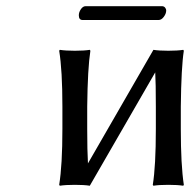

<svg xmlns="http://www.w3.org/2000/svg" viewBox="-20 -593 617 616"><path d="M180.2 -251Q180.2 -367.2 169.9 -430.2L171.9 -433.1Q190.4 -430.2 220.2 -430.2Q250 -430.2 268.1 -433.1L270 -430.2Q261.2 -374 259.8 -251V-179.2Q259.8 -109.4 262.2 -68.8L472.2 -433.1Q490.7 -430.2 520 -430.2Q549.8 -430.2 567.9 -433.1L569.8 -430.2Q561.5 -377.4 560.1 -251V-179.2Q560.1 -63.5 569.8 0L567.9 2.9Q549.8 0 520 0Q490.2 0 472.2 2.9L470.2 0Q480 -60.1 480 -179.2V-251Q480 -327.6 478 -360.8L268.1 2.9Q250 0 220.2 0Q190.4 0 171.9 2.9L169.9 0Q180.2 -63.5 180.2 -179.2ZM488.8 -528.8H245.1Q232.9 -528.8 232.9 -543.9Q232.9 -553.7 239.5 -563.5Q246.1 -573.2 254.9 -573.2H499Q505.9 -573.2 509.5 -568.8Q513.2 -564.5 513.2 -559.1Q513.2 -549.3 505.6 -539.1Q498 -528.8 488.8 -528.8Z"/></svg>

Font: Linear Smooth
Style: Regular
Weight: 400
Designer: Philipp H. Poll, Flanker
Foundry: Philipp H. Poll, reworked by Flanker
Version: Version 1.061 | FøM Fix